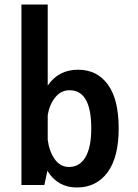

<svg xmlns="http://www.w3.org/2000/svg" viewBox="-20 -820 610 851"><path d="M75 0V-800H191.5V-440.5Q239 -511 326 -511Q410 -511 458 -445.5Q506 -380 506 -251Q506 -122 456.2 -55.5Q406.5 11 320.5 11Q235.5 11 190 -63L176.5 0ZM288.5 -420Q250 -420 224.5 -388Q199 -356 191.5 -310V-200Q198 -150 222.2 -115Q246.5 -80 286 -80Q333.5 -80 359 -123.8Q384.5 -167.5 384.5 -251Q384.5 -420 288.5 -420Z"/></svg>

Font: League Mono Narrow Medium
Style: Regular
Weight: 500
Width: 3
Designer: Tyler Finck
Foundry: The League of Moveable Type / Tyler Finck
Version: Version 2.210